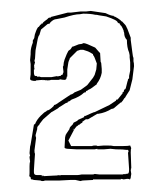

<svg xmlns="http://www.w3.org/2000/svg" viewBox="-20 -674 304 351"><path d="M158 -466 141 -456H137L130 -451L131 -450Q128 -449 125 -446H124Q121 -443 120 -443L116 -438L105 -417L110 -407H148Q150 -408 154 -408Q158 -408 158 -407L170 -408H175Q185 -408 188 -407H205Q214 -407 218 -408L220 -403Q219 -402 219 -395L220 -367L219 -366H220Q219 -364 219 -362.5Q219 -361 220 -356L219 -350V-348Q218 -347 217 -347Q218 -347 218 -346H217Q216 -347 214 -347H212L206 -346Q203 -347 201 -347V-346H150V-345L131 -344L127 -343L118 -345H108L89 -344H62Q61 -343 58 -343Q55 -343 54 -344L42 -345L39 -346H37Q37 -347 36 -348V-350Q34 -352 33 -352Q34 -352 34 -358V-370Q34 -376 35 -379L34 -386Q34 -389 35 -389L34 -394L35 -406L36 -410L42 -446L43 -447H44Q47 -455 54.5 -462.5Q62 -470 64 -470L66 -472Q70 -472 78 -480L79 -482L82 -483L109 -501L112 -502L115 -504L116 -505L128 -510L139 -518L140 -519L147 -528Q150 -531 153 -537L156 -547L157 -558Q152 -572 151 -572L150 -574V-575L145 -578L141 -580L132 -583H127L121 -581L108 -568L107 -566V-565Q106 -564 105 -560L103 -547V-534H102Q102 -528 98 -528Q94 -528 90 -529Q88 -528 87 -528H73Q72 -527 66 -527L65 -528V-527L59 -528V-527Q58 -527 58 -528L46 -527L45 -526Q35 -526 35 -530L36 -538V-557L35 -564Q35 -566 36 -575V-578Q36 -586 40 -596V-600Q43 -604 43 -607Q43 -610 46 -617.5Q49 -625 51 -625L54 -629H55L56 -631H58Q58 -633 62.5 -636Q67 -639 68 -640.5Q69 -642 73 -642V-643L104 -651H110L127 -653H137L146 -654L173 -650Q183 -645 188 -645V-644Q190 -644 195.5 -640.5Q201 -637 202 -635H203Q211 -627 211 -625L213 -621L219 -605V-601L222 -578L223 -571L224 -568V-562Q225 -559 225 -553L222 -529L217 -509L210 -498L209 -496L207 -494Q205 -490 201 -486V-487L188 -476L185 -475H184Q173 -468 160 -466ZM136 -462Q149 -468 152 -469H153L180 -482L192 -490Q192 -491 193 -492H195L203 -502L204 -503V-505L206 -506L207 -510L209 -511L210 -513L213 -525Q214 -527 214 -529L216 -531V-535L218 -545V-560L217 -569V-573L216 -578Q212 -587 212 -601Q207 -606 207 -614L206 -617V-618Q202 -628 200 -628V-629Q199 -629 199 -630V-631Q197 -631 195 -633Q195 -637 174 -644L161 -646Q157 -647 155 -647H154Q146 -649 132 -649L126 -648Q116 -648 98 -642L83 -639Q78 -639 72 -633L71 -631L67 -630L55 -620L52 -610Q50 -608 49 -603L45 -582L44 -567L43 -563Q43 -562 44 -560L42 -553Q43 -553 43 -552H42Q43 -551 43 -547H42V-542Q42 -535 45 -535H48V-533Q48 -534 52 -534L55 -533H74L85 -535V-534L88 -535Q91 -535 92 -536L91 -537H94L96 -542V-543L95 -552L96 -554Q96 -559 98 -565L102 -575L105 -581L109 -584Q112 -589 113 -589H114L124 -593L131 -594V-595H134Q137 -595 154 -587L161 -579L163 -577L164 -561L165 -559L166 -548V-541Q164 -530 157 -521V-520L146 -512L140 -509V-508H139Q137 -508 137 -506L136 -505H134Q126 -497 111 -492L107 -489L104 -488L103 -486H101L90 -479Q89 -479 86 -476L76 -470L74 -469L59 -456L52 -447V-446Q48 -443 48 -440V-438L45 -427Q45 -425 46 -422L43 -399Q43 -394 44 -393L43 -379L42 -363V-359Q42 -354 47 -354H54Q56 -354 57 -353L56 -352H58V-354L60 -352L79 -353Q84 -353 85.5 -353.5Q87 -354 89 -353.5Q91 -353 91 -354H122Q124 -354 129 -355H148Q152 -355 153 -356L162 -355H204L207 -356L209 -355V-356Q214 -356 215 -357.5Q216 -359 216 -365L214 -395Q216 -397 214 -400H211Q206 -401 192 -401L182 -402L170 -401H158V-402L153 -401H120L103 -402Q100 -402 98 -404L99 -423L100 -427H101L100 -425V-427Q100 -428 100.5 -428Q101 -428 101 -429L107 -438Q107 -441 110.5 -444Q114 -447 114 -449L115 -450L121 -453L123 -455L134 -460V-462ZM113 -437H114Q115 -438 115 -439Z"/></svg>

Font: Londrina Sketch
Style: Regular
Weight: 400
Designer: Marcelo Magalhaes
Foundry: Marcelo Magalhaes
Version: Version 1.001 2011